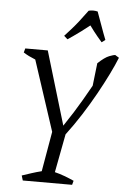

<svg xmlns="http://www.w3.org/2000/svg" viewBox="-61 -976 674 1020"><g transform="rotate(5 276.0 -466.0)"><path d="M100 0 92 -26Q116 -34 142 -42.5Q168 -51 196 -58L233 -271L110 -646Q90 -654 75 -661.5Q60 -669 46 -678L52 -700H172L289 -309Q316 -349 338 -384Q360 -419 381 -455Q402 -491 426 -534L440 -655Q476 -689 500 -698Q524 -707 531 -707L552 -694Q537 -656 512 -605Q487 -554 454.5 -495.5Q422 -437 384 -377.5Q346 -318 305 -264L266 -59Q291 -53 318 -43Q345 -33 369 -22L363 0ZM271 -768 252 -785Q252 -785 286 -822.5Q320 -860 370 -929Q382 -932 394 -932Q406 -932 418 -929Q444 -855 458 -818.5Q472 -782 472 -782L453 -768Q446 -776 428 -797.5Q410 -819 386 -852Q365 -835 341.5 -817.5Q318 -800 299 -787Q280 -774 271 -768Z"/></g></svg>

Font: Mate
Style: Italic
Weight: 400
Italic angle: -10.8°
Designer: Eduardo Rodriguez Tunni
Foundry: Eduardo Rodriguez Tunni
Version: Version 1.003; ttfautohint (v1.8.4.7-5d5b);gftools[0.9.24]